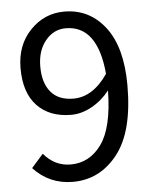

<svg xmlns="http://www.w3.org/2000/svg" viewBox="-50 -692 596 746"><g transform="rotate(-5 248.5 -319.0)"><path d="M235 -310Q311 -310 369 -395Q352 -585 228 -585Q181 -585 149 -546Q117 -507 117 -445Q117 -381 147 -345.5Q177 -310 235 -310ZM205 12Q113 12 51 -55L97 -107Q140 -56 202 -56Q276 -56 322.5 -121Q369 -186 371 -330Q341 -292 301 -270Q261 -248 221 -248Q137 -248 88.5 -298.5Q40 -349 40 -445Q40 -535 95 -592.5Q150 -650 228 -650Q326 -650 387 -571Q448 -492 448 -343Q448 -163 379 -75.5Q310 12 205 12Z"/></g></svg>

Font: Toshiba Sans
Style: Regular
Weight: 400
Designer: Paul D. Hunt
Foundry: Toshiba Corporation
Version: Version 2.020;PS 2.0;hotconv 1.0.86;makeotf.lib2.5.63406